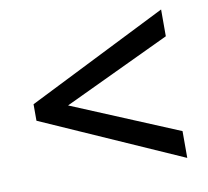

<svg xmlns="http://www.w3.org/2000/svg" viewBox="-63 -683 697 642"><g transform="rotate(-10 286.0 -362.0)"><path d="M523 -110 48 -320V-376L523 -614V-523L161 -352L523 -201Z"/></g></svg>

Font: Noto Sans NKo Unjoined Medium
Style: Regular
Weight: 500
Designer: Monotype Design Team
Foundry: Monotype Imaging Inc.
Version: Version 2.004